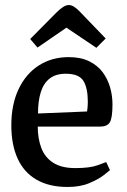

<svg xmlns="http://www.w3.org/2000/svg" viewBox="-20 -733 503 763"><path d="M249 10Q175 10 125 -19Q75 -48 50 -103Q25 -158 25 -235Q25 -318 54 -379Q83 -440 134.5 -473Q186 -506 253 -506Q301 -506 334.5 -489.5Q368 -473 388 -446Q408 -419 417.5 -386Q427 -353 427 -318Q427 -264 416.5 -247Q406 -230 379 -230H130Q130 -183 144 -145.5Q158 -108 191 -86.5Q224 -65 279 -65Q336 -65 367 -76Q398 -87 402 -89L417 -57Q414 -54 393 -37.5Q372 -21 335.5 -5.5Q299 10 249 10ZM131 -282 326 -290Q329 -308 329 -328Q329 -383 311.5 -411.5Q294 -440 241 -440Q202 -440 177.5 -421Q153 -402 142 -366.5Q131 -331 131 -282ZM363 -543 244 -623 129 -544 100 -578 204 -683Q218 -697 230.5 -705Q243 -713 253 -713Q263 -713 273 -707Q283 -701 294 -690L400 -580Z"/></svg>

Font: Faustina Medium
Style: Regular
Weight: 500
Designer: Alfonso Garcia
Foundry: http://www.omnibus-type.com
Version: Version 1.200